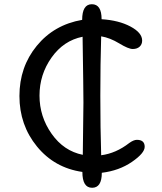

<svg xmlns="http://www.w3.org/2000/svg" viewBox="-20 -807 768 909"><path d="M665 -112Q665 -82 604.5 -40.5Q544 1 462 11Q462 82 416 82Q370 82 370 7Q238 -12 155 -113.5Q72 -215 72 -352.5Q72 -490 154 -590Q236 -690 369 -713Q369 -787 415 -787Q461 -787 461 -716Q542 -711 597.5 -681.5Q653 -652 653 -615Q653 -597 641 -586Q629 -575 608.5 -575Q588 -575 544.5 -601.5Q501 -628 459 -635Q455 -507 455 -353.5Q455 -200 459 -72Q529 -81 592 -130Q613 -145 628 -145Q665 -145 665 -112ZM372 -74Q375 -266 375 -321.5Q375 -377 371 -633Q281 -615 224 -534.5Q167 -454 167 -354.5Q167 -255 224.5 -173.5Q282 -92 372 -74Z"/></svg>

Font: Delius Unicase
Style: Regular
Weight: 400
Designer: Natalia Raices
Foundry: Natalia Raices
Version: Version 1.002